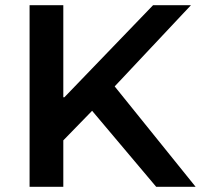

<svg xmlns="http://www.w3.org/2000/svg" viewBox="-20 -720 774 740"><path d="M228 -345 570 -700H716L422 -387L734 0H582L335 -293L224 -179V0H94V-700H224V-345Z"/></svg>

Font: CMG Sans SemiBold
Style: Regular
Weight: 600
Designer: Julieta Ulanovsky
Foundry: Julieta Ulanovsky
Version: Version 7.200